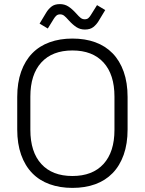

<svg xmlns="http://www.w3.org/2000/svg" viewBox="-20 -902 706 936"><path d="M333 14Q272 14 222 -4Q172 -22 137 -58Q102 -94 83 -147.5Q64 -201 64 -271V-429Q64 -499 83 -552.5Q102 -606 137 -642Q172 -678 222 -696Q272 -714 333 -714Q395 -714 444.5 -696Q494 -678 529 -642Q564 -606 583 -552.5Q602 -499 602 -429V-271Q602 -201 583 -147.5Q564 -94 529 -58Q494 -22 444.5 -4Q395 14 333 14ZM333 -44Q431 -44 484.5 -102.5Q538 -161 538 -269V-431Q538 -539 484.5 -597.5Q431 -656 333 -656Q235 -656 181.5 -597.5Q128 -539 128 -431V-269Q128 -161 181.5 -102.5Q235 -44 333 -44ZM213 -763 173 -787 205 -840Q215 -857 230.5 -869.5Q246 -882 272 -882Q295 -882 313 -870.5Q331 -859 351 -837Q365 -821 373.5 -814.5Q382 -808 393 -808Q404 -808 410.5 -813.5Q417 -819 423 -829L453 -877L493 -853L461 -800Q451 -783 435.5 -770.5Q420 -758 394 -758Q371 -758 353 -769.5Q335 -781 315 -803Q301 -819 292.5 -825.5Q284 -832 273 -832Q262 -832 255 -826Q248 -820 242 -810Z"/></svg>

Font: Space Grotesk Light
Style: Regular
Weight: 300
Designer: Florian Karsten
Foundry: Florian Karsten
Version: Version 2.000